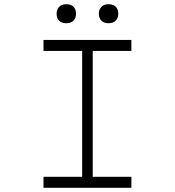

<svg xmlns="http://www.w3.org/2000/svg" viewBox="-20 -889 828 909"><path d="M186 0V-52H369V-648H186V-700H602V-648H419V-52H602V0ZM494 -779Q472 -779 460 -791Q448 -803 448 -824Q448 -844 460 -856.5Q472 -869 494 -869Q516 -869 528 -857Q540 -845 540 -824Q540 -804 528 -791.5Q516 -779 494 -779ZM294 -779Q272 -779 260 -791Q248 -803 248 -824Q248 -844 260 -856.5Q272 -869 294 -869Q316 -869 328 -857Q340 -845 340 -824Q340 -804 328 -791.5Q316 -779 294 -779Z"/></svg>

Font: Lexend Zetta ExtraLight
Style: Regular
Weight: 250
Version: Version 1.007